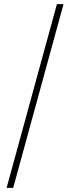

<svg xmlns="http://www.w3.org/2000/svg" viewBox="-20 -760 370 931"><path d="M12 151 256 -740H288L44 151Z"/></svg>

Font: IBM Plex Sans Thai ExtraLight
Style: Regular
Weight: 200
Designer: Mike Abbink, Paul van der Laan, Pieter van Rosmalen, Ben Mitchell, Mark Frömberg
Foundry: Bold Monday
Version: Version 1.1